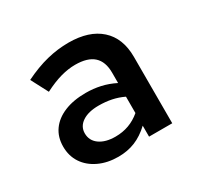

<svg xmlns="http://www.w3.org/2000/svg" viewBox="-117 -652 833 803"><g transform="rotate(-30 300.0 -250.0)"><path d="M242 9Q189 9 148 -10.5Q107 -30 84.5 -64Q62 -98 62 -143Q62 -189 85.5 -222Q109 -255 152.5 -273Q196 -291 256 -291Q292 -291 326 -283.5Q360 -276 394 -259V-309Q394 -362 365 -388.5Q336 -415 276 -415Q243 -415 206.5 -405Q170 -395 125 -372L82 -454Q141 -483 193.5 -496Q246 -509 298 -509Q397 -509 451.5 -460Q506 -411 506 -321V0H394V-53Q360 -21 323 -6Q286 9 242 9ZM168 -146Q168 -111 196.5 -90.5Q225 -70 273 -70Q308 -70 338 -81Q368 -92 394 -114V-193Q367 -206 338 -212Q309 -218 276 -218Q226 -218 197 -198.5Q168 -179 168 -146Z"/></g></svg>

Font: Red Hat Mono SemiBold
Style: Regular
Weight: 600
Monospace: yes
Designer: Pentagram, MCKL
Foundry: Pentagram, MCKL
Version: Version 1.023